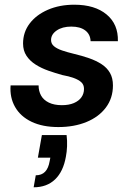

<svg xmlns="http://www.w3.org/2000/svg" viewBox="-20 -528 566 816"><path d="M228 12Q161 12 114 -10.5Q67 -33 44 -73.5Q21 -114 25 -165H144Q144 -141 154.5 -122Q165 -103 187.5 -92Q210 -81 243 -81Q273 -81 294 -90Q315 -99 326 -114.5Q337 -130 337 -150Q337 -168 325.5 -178.5Q314 -189 293.5 -196.5Q273 -204 245 -209Q216 -217 186 -227.5Q156 -238 131.5 -253.5Q107 -269 92.5 -291Q78 -313 78 -343Q78 -391 106 -428Q134 -465 183.5 -486.5Q233 -508 296 -508Q383 -508 433 -466.5Q483 -425 481 -353H365Q364 -382 342.5 -398.5Q321 -415 283 -415Q245 -415 221 -398.5Q197 -382 197 -358Q197 -342 209.5 -331.5Q222 -321 244 -313.5Q266 -306 295 -299Q329 -291 359 -280.5Q389 -270 412 -255Q435 -240 447.5 -218Q460 -196 460 -165Q460 -111 430 -71Q400 -31 347.5 -9.5Q295 12 228 12ZM123 268 132 217Q157 217 171.5 202Q186 187 191 157L194 142H141L158 46H263Q266 70 265 94Q264 118 260 138Q249 201 214 234.5Q179 268 123 268Z"/></svg>

Font: DM Sans 24pt SemiBold
Style: Italic
Weight: 600
Italic angle: -10°
Designer: Colophon Foundry, Jonny Pinhorn
Foundry: Colophon Foundry
Version: Version 4.004;gftools[0.9.30]